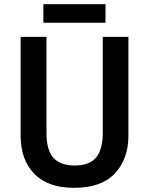

<svg xmlns="http://www.w3.org/2000/svg" viewBox="-20 -942 716 921"><path d="M596 -291Q596 -179 531 -110Q466 -41 336 -41Q210 -41 144.5 -108Q79 -175 79 -292V-765H203V-305Q203 -220 237 -184Q271 -148 339 -148Q409 -148 441 -186.5Q473 -225 473 -306V-765H596ZM486 -922V-833H188V-922Z"/></svg>

Font: Noto Sans Tamil UI SemiCondensed SemiBold
Style: Regular
Weight: 600
Width: 4
Designer: Jelle Bosma - Monotype Design Team
Foundry: Monotype Imaging Inc.
Version: Version 2.004; ttfautohint (v1.8.4.7-5d5b)